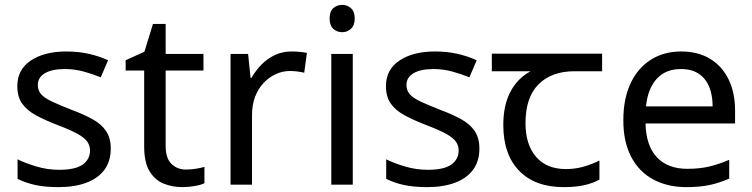

<svg xmlns="http://www.w3.org/2000/svg" viewBox="-20 -757 3084 787"><path d="M434 -148Q434 -96 408 -61Q382 -26 334 -8Q286 10 220 10Q164 10 123.5 1Q83 -8 52 -24V-104Q84 -88 129.5 -74.5Q175 -61 222 -61Q289 -61 319 -82.5Q349 -104 349 -140Q349 -160 338 -176Q327 -192 298.5 -208Q270 -224 217 -244Q165 -264 128 -284Q91 -304 71 -332Q51 -360 51 -404Q51 -472 106.5 -509Q162 -546 252 -546Q301 -546 343.5 -536.5Q386 -527 423 -510L393 -440Q359 -454 322 -464Q285 -474 246 -474Q192 -474 163.5 -456.5Q135 -439 135 -409Q135 -387 148 -371.5Q161 -356 191.5 -341.5Q222 -327 273 -307Q324 -288 360 -268Q396 -248 415 -219.5Q434 -191 434 -148Z M743 -62Q763 -62 784 -65.5Q805 -69 818 -73V-6Q804 1 778 5.5Q752 10 728 10Q686 10 650.5 -4.5Q615 -19 593 -55Q571 -91 571 -156V-468H495V-510L572 -545L607 -659H659V-536H814V-468H659V-158Q659 -109 682.5 -85.5Q706 -62 743 -62Z M1175 -546Q1190 -546 1207.5 -544.5Q1225 -543 1238 -540L1227 -459Q1214 -462 1198.5 -464Q1183 -466 1169 -466Q1138 -466 1110 -453Q1082 -440 1060 -416.5Q1038 -393 1025.5 -360Q1013 -327 1013 -286V0H925V-536H997L1007 -438H1011Q1028 -468 1052 -492.5Q1076 -517 1107 -531.5Q1138 -546 1175 -546Z M1426 -536V0H1338V-536ZM1383 -737Q1403 -737 1418.5 -723.5Q1434 -710 1434 -681Q1434 -653 1418.5 -639Q1403 -625 1383 -625Q1361 -625 1346 -639Q1331 -653 1331 -681Q1331 -710 1346 -723.5Q1361 -737 1383 -737Z M1945 -148Q1945 -96 1919 -61Q1893 -26 1845 -8Q1797 10 1731 10Q1675 10 1634.5 1Q1594 -8 1563 -24V-104Q1595 -88 1640.5 -74.5Q1686 -61 1733 -61Q1800 -61 1830 -82.5Q1860 -104 1860 -140Q1860 -160 1849 -176Q1838 -192 1809.5 -208Q1781 -224 1728 -244Q1676 -264 1639 -284Q1602 -304 1582 -332Q1562 -360 1562 -404Q1562 -472 1617.5 -509Q1673 -546 1763 -546Q1812 -546 1854.5 -536.5Q1897 -527 1934 -510L1904 -440Q1870 -454 1833 -464Q1796 -474 1757 -474Q1703 -474 1674.5 -456.5Q1646 -439 1646 -409Q1646 -387 1659 -371.5Q1672 -356 1702.5 -341.5Q1733 -327 1784 -307Q1835 -288 1871 -268Q1907 -248 1926 -219.5Q1945 -191 1945 -148Z M2291 10Q2173 10 2108 -57Q2043 -124 2043 -245Q2043 -325 2072 -380.5Q2101 -436 2155 -465H1996V-537H2448V-465H2335Q2241 -465 2187.5 -411.5Q2134 -358 2134 -252Q2134 -165 2177 -114.5Q2220 -64 2300 -64Q2337 -64 2371 -73.5Q2405 -83 2437 -99V-21Q2408 -5 2373 2.5Q2338 10 2291 10Z M2772 -546Q2841 -546 2890.5 -516Q2940 -486 2966.5 -431.5Q2993 -377 2993 -304V-251H2626Q2628 -160 2672.5 -112.5Q2717 -65 2797 -65Q2848 -65 2887.5 -74.5Q2927 -84 2969 -102V-25Q2928 -7 2888 1.5Q2848 10 2793 10Q2717 10 2658.5 -21Q2600 -52 2567.5 -113.5Q2535 -175 2535 -264Q2535 -352 2564.5 -415Q2594 -478 2647.5 -512Q2701 -546 2772 -546ZM2771 -474Q2708 -474 2671.5 -433.5Q2635 -393 2628 -321H2901Q2901 -367 2887 -401Q2873 -435 2844.5 -454.5Q2816 -474 2771 -474Z"/></svg>

Font: lguzrati85
Style: Book
Weight: 400
Designer: Jelle Bosma - Monotype Design Team, Universal Thirst
Foundry: Monotype Imaging Inc.
Version: Version 2.106